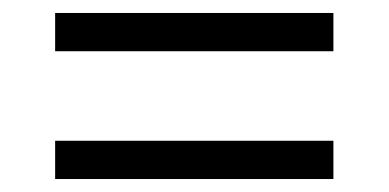

<svg xmlns="http://www.w3.org/2000/svg" viewBox="-20 -505 599 296"><path d="M65 -426V-485H494V-426ZM65 -229V-288H494V-229Z"/></svg>

Font: Noto Serif Old Uyghur
Style: Regular
Weight: 400
Designer: Lewis McGuffie
Foundry: Google LLC
Version: Version 1.003; ttfautohint (v1.8.4.7-5d5b)